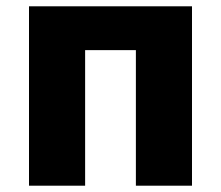

<svg xmlns="http://www.w3.org/2000/svg" viewBox="-20 -589 700 609"><path d="M72 0V-569H589V0H411V-430H250V0Z"/></svg>

Font: Source Han Sans CN Heavy
Style: Regular
Weight: 900
Designer: Ryoko NISHIZUKA 西塚涼子 (kana, bopomofo & ideographs); Paul D. Hunt (Latin, Greek & Cyrillic); Sandoll Communications 산돌커뮤니
Foundry: Adobe
Version: Version 2.000;hotconv 1.0.107;makeotfexe 2.5.65593